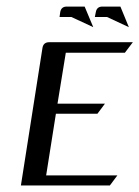

<svg xmlns="http://www.w3.org/2000/svg" viewBox="-20 -567 426 587"><path d="M270 -515.1 272.9 -529.8Q275.9 -546.9 293 -546.9H348.1L374 -483.9L307.1 -515.1ZM43.9 0 109.9 -420.9Q112.8 -438 130.9 -438H386.2L361.8 -405.8H181.2L155.8 -250H300.8L277.8 -219.2H150.9L121.1 -30.8H338.9L315.9 0ZM162.1 -515.1 164.1 -529.8Q167 -546.9 184.1 -546.9H238.8L265.1 -483.9L198.2 -515.1Z"/></svg>

Font: Hhenum
Style: Italic
Weight: 400
Designer: T. Christopher White
Version: Version 1.0